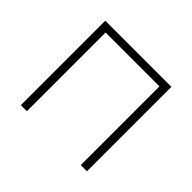

<svg xmlns="http://www.w3.org/2000/svg" viewBox="-129 -691 852 852"><g transform="rotate(45 297.5 -265.0)"><path d="M505 -530V0H466V-494H128V0H90V-530Z"/></g></svg>

Font: Noto Sans ExtraLight
Style: Regular
Weight: 200
Designer: Monotype Design Team
Foundry: Monotype Imaging Inc.
Version: Version 2.007